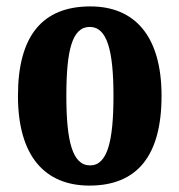

<svg xmlns="http://www.w3.org/2000/svg" viewBox="-20 -569 560 599"><path d="M259 10C407 10 484 -82 484 -270C484 -458 399 -549 262 -549C113 -549 36 -458 36 -270C36 -82 120 10 259 10ZM261 -53C206 -53 187 -128 187 -270C187 -412 205 -485 260 -485C314 -485 334 -412 334 -270C334 -128 315 -53 261 -53Z"/></svg>

Font: Noto Serif Sinhala ExtraCondensed ExtraBold
Style: Regular
Weight: 800
Width: 2
Designer: Jelle Bosma - Monotype Design Team
Foundry: Monotype Imaging Inc.
Version: Version 2.007